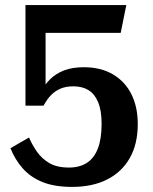

<svg xmlns="http://www.w3.org/2000/svg" viewBox="-20 -660 600 754"><path d="M263 74Q343 74 400.5 45Q458 16 489.5 -39Q521 -94 521 -173Q521 -240 496 -290Q471 -340 423.5 -368Q376 -396 309 -396Q264 -396 231.5 -383.5Q199 -371 175.5 -347.5Q152 -324 136 -291Q137 -286 142 -286Q147 -286 152 -289.5Q157 -293 159 -298V-620L136 -531H454L476 -640H80V-245H151Q165 -271 181.5 -287.5Q198 -304 219 -312.5Q240 -321 268 -321Q303 -321 327.5 -306Q352 -291 365.5 -258.5Q379 -226 379 -174Q379 -114 364 -76Q349 -38 320.5 -20Q292 -2 251 -2Q203 -2 173 -20Q143 -38 124.5 -65Q106 -92 94 -120L21 -78Q39 -33 69.5 1.5Q100 36 147 55Q194 74 263 74Z"/></svg>

Font: Roboto Serif 20pt SemiBold
Style: Regular
Weight: 600
Version: Version 1.008